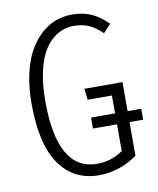

<svg xmlns="http://www.w3.org/2000/svg" viewBox="-81 -759 684 833"><g transform="rotate(-10 261.5 -342.5)"><path d="M518.1 -241.2V-192.9H458V-44.9Q379.9 11.2 288.1 11.2Q177.2 11.2 115.2 -77.6Q53.2 -166.5 53.2 -345.2Q53.2 -416.5 66.4 -475.3Q79.6 -534.2 102.1 -574.5Q124.5 -614.7 155.3 -642.6Q186 -670.4 220.2 -683.1Q254.4 -695.8 292 -695.8Q340.8 -695.8 377.7 -679.2Q414.6 -662.6 449.2 -627.9L416 -591.8Q386.7 -620.6 357.9 -633.3Q329.1 -646 293 -646Q265.1 -646 240.2 -636.7Q215.3 -627.4 191.7 -605.2Q168 -583 151.1 -549.3Q134.3 -515.6 124 -463.4Q113.8 -411.1 113.8 -345.2Q113.8 -39.1 289.1 -39.1Q352.1 -39.1 402.8 -75.2V-192.9H296.9V-241.2H402.8V-319.8H295.9L290 -369.1H458V-241.2Z"/></g></svg>

Font: Fira Sans Compressed Light
Style: Regular
Weight: 300
Width: 1
Designer: Carrois Corporate & Edenspiekermann AG
Foundry: Carrois Corporate GbR & Edenspiekermann AG
Version: Version 4.203;PS 004.203;hotconv 1.0.88;makeotf.lib2.5.64775